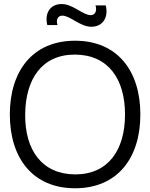

<svg xmlns="http://www.w3.org/2000/svg" viewBox="-20 -942 764 976"><path d="M361.5 15C577 15 693.5 -138.5 693.5 -360C693.5 -581.5 577 -735 361.5 -735C146.5 -735 30 -581.5 30 -360C30 -138.5 146.5 15 361.5 15ZM108 -360C109.5 -540 192.5 -665 361.5 -664.5C530.5 -663.5 615.5 -540 615.5 -360C615.5 -180 530.5 -55 361.5 -55.5C192.5 -56.5 106.5 -180 108 -360ZM220.5 -814.5H272.5C264.5 -837.5 271 -862.5 297 -862.5C336.5 -862.5 387.5 -806 444 -806C504 -806 532.5 -855.5 517.5 -914.5H465.5C474 -888 464.5 -865 441 -865C401.5 -865 350.5 -921.5 293.5 -921.5C234.5 -921.5 205.5 -874 220.5 -814.5Z"/></svg>

Font: Eudonet
Style: Regular
Weight: 400
Designer: Mikhail Sharanda
Foundry: Mikhail Sharanda
Version: Version 4.503;Glyphs 3.1.2 (3151)